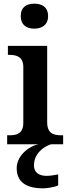

<svg xmlns="http://www.w3.org/2000/svg" viewBox="-20 -786 380 1046"><path d="M167 -630C208 -630 242 -650 242 -698C242 -748 208 -766 167 -766C125 -766 93 -748 93 -698C93 -650 125 -630 167 -630ZM19 0H189C128 14 71 68 71 130C71 206 123 240 215 240C236 240 276 234 297 224V164C273 169 252 172 234 172C194 172 165 155 165 115C165 52 216 13 258 0H324V-49H312C270 -49 237 -61 237 -120V-536H23V-487H32C73 -487 107 -475 107 -420V-118C107 -60 74 -49 32 -49H19Z"/></svg>

Font: Noto Serif Ethiopic SemiBold
Style: Regular
Weight: 600
Designer: Monotype Design Team
Foundry: Monotype Imaging Inc.
Version: Version 2.102